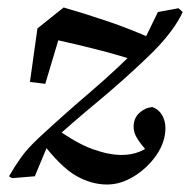

<svg xmlns="http://www.w3.org/2000/svg" viewBox="-20 -471 508 513"><path d="M266 22Q224 22 183 -1.5Q142 -25 91 -92L123 -132Q184 -88 227.5 -72.5Q271 -57 305 -57Q332 -57 353.5 -66Q375 -75 393 -90L377 -62Q355 -87 346 -102Q337 -117 337 -132Q337 -155 352 -169Q367 -183 387 -185Q404 -179 413 -163.5Q422 -148 422 -129Q422 -92 398.5 -57.5Q375 -23 339 -0.5Q303 22 266 22ZM73 0 12 5 4 0Q19 -26 36 -50Q53 -74 84 -103Q152 -166 223.5 -227Q295 -288 362 -357L402 -439L457 -449L468 -439Q459 -417 435 -385Q411 -353 373 -317Q307 -254 240 -198.5Q173 -143 108 -84ZM60 -252 80 -395 150 -451Q212 -433 269.5 -413.5Q327 -394 390 -366L343 -309Q302 -322 264.5 -332Q227 -342 187 -351.5Q147 -361 98 -372L150 -411L101 -247Z"/></svg>

Font: Lisu Bosa SemiBold
Style: Italic
Weight: 600
Italic angle: -19°
Designer: David Morse, Annie Olsen, Victor Gaultney, Frank Grießhammer (Latin)
Foundry: SIL International
Version: Version 2.000